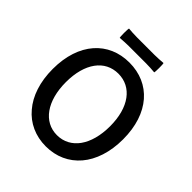

<svg xmlns="http://www.w3.org/2000/svg" viewBox="-242 -1064 1238 1238"><g transform="rotate(45 377.0 -444.5)"><path d="M146 -90C202 -23 283 14 377 14C472 14 552 -23 609 -90C665 -156 698 -253 698 -371C698 -608 567 -750 377 -750C188 -750 56 -609 56 -371C56 -253 89 -156 146 -90ZM231 -165C196 -214 176 -285 176 -371C176 -543 255 -649 377 -649C499 -649 579 -543 579 -371C579 -285 559 -214 524 -165C489 -116 438 -88 377 -88C316 -88 266 -116 231 -165ZM377 -899H298C272 -899 239 -901 220 -903C216 -899 216 -822 220 -818C246 -820 272 -822 298 -822H377H456C482 -822 515 -820 534 -818C538 -822 538 -899 534 -903C508 -901 482 -899 456 -899H377Z"/></g></svg>

Font: GenSekiGothic2 TW M
Style: Regular
Weight: 500
Version: Version 2.100;PS 2.1;hotconv 16.6.51;makeotf.lib2.5.65220 DE